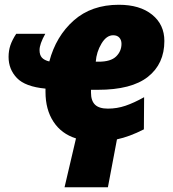

<svg xmlns="http://www.w3.org/2000/svg" viewBox="-20 -583 726 806"><path d="M391 -206H362V-194Q362 -160 379 -143.5Q396 -127 433 -127Q471 -127 506.5 -139Q542 -151 585 -175L584 -40Q523 -9 471 2L433 203H251L299 -2Q238 -21 204.5 -72Q171 -123 171 -197V-211Q86 -219 51 -255.5Q16 -292 16 -344Q16 -370 23.5 -392.5Q31 -415 48 -441H170Q146 -398 146 -373Q146 -352 156 -341Q166 -330 187 -325Q215 -431 289.5 -497Q364 -563 479 -563Q567 -563 618.5 -521.5Q670 -480 670 -411Q670 -315 601 -260.5Q532 -206 391 -206ZM382 -324H394Q445 -324 467.5 -346Q490 -368 490 -399Q490 -415 481 -425Q472 -435 455 -435Q427 -435 406 -400Q385 -365 382 -324Z"/></svg>

Font: Noto Sans Display Black
Style: Italic
Weight: 900
Italic angle: -12°
Designer: Monotype Design team
Foundry: Monotype Imaging Inc.
Version: Version 1.000